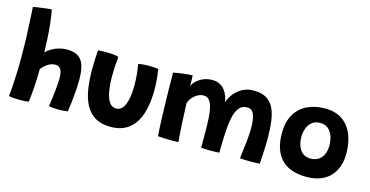

<svg xmlns="http://www.w3.org/2000/svg" viewBox="-76 -1080 2830 1467"><g transform="rotate(15 1339.0 -347.0)"><path d="M195 5.5Q183.5 7.5 162.8 8.5Q142 9.5 120 9.5Q94 9.5 71.5 7.8Q49 6 38.5 2Q42.5 -28 45.8 -76.2Q49 -124.5 51.2 -184.5Q53.5 -244.5 53.5 -310.5Q53.5 -378 51.2 -448Q49 -518 45.5 -583.2Q42 -648.5 39 -702.5Q42.5 -704 61 -707Q79.5 -710 104 -713.2Q128.5 -716.5 150.5 -719Q172.5 -721.5 183.5 -721.5Q191.5 -684 197.5 -632Q203.5 -580 207.5 -518.2Q211.5 -456.5 213 -389Q230 -408 256 -423.2Q282 -438.5 312.8 -447.2Q343.5 -456 374 -456Q435 -456 467.5 -432.8Q500 -409.5 512.8 -365.2Q525.5 -321 525.5 -257.5Q525.5 -217.5 522.2 -171.5Q519 -125.5 514 -81Q509 -36.5 503 -1Q485.5 1.5 467 3Q448.5 4.5 430 4.5Q409.5 4.5 389.8 2.8Q370 1 354 -2Q357.5 -24.5 361.5 -55Q365.5 -85.5 369 -117.8Q372.5 -150 374.8 -179.2Q377 -208.5 377 -229Q377 -258.5 371.2 -279Q365.5 -299.5 352.8 -310.2Q340 -321 318.5 -321Q300 -321 283.5 -314.2Q267 -307.5 253.2 -297.2Q239.5 -287 229 -276.2Q218.5 -265.5 212.5 -257.5Q212.5 -206 210 -154.8Q207.5 -103.5 203.5 -61.5Q199.5 -19.5 195 5.5Z M928.5 -489Q941 -493.5 964.2 -495.8Q987.5 -498 1009.5 -498Q1028 -498 1050.5 -496.5Q1073 -495 1087 -493Q1093.5 -452.5 1097 -411.2Q1100.5 -370 1100.5 -330Q1100.5 -256.5 1087.8 -191.5Q1075 -126.5 1046 -77Q1017 -27.5 968.5 0.8Q920 29 849 29Q773.5 29 724.5 -0.8Q675.5 -30.5 648 -83.8Q620.5 -137 609.8 -208.2Q599 -279.5 599 -362Q599 -398.5 600.8 -436.2Q602.5 -474 605.5 -511.5Q618.5 -512.5 639.8 -513.2Q661 -514 678.5 -513.5Q703.5 -513.5 728.8 -510.8Q754 -508 768.5 -503.5Q765 -469.5 762.5 -430.2Q760 -391 760 -351.5Q760 -285.5 768.8 -232.5Q777.5 -179.5 798 -148.5Q818.5 -117.5 853.5 -117.5Q886.5 -117.5 906.2 -145.5Q926 -173.5 934.8 -220.8Q943.5 -268 943.5 -326.5Q943.5 -370.5 939.2 -413.2Q935 -456 928.5 -489Z M1217.5 4Q1215 -28.5 1212.8 -79Q1210.5 -129.5 1208.8 -188.8Q1207 -248 1205.8 -306.5Q1204.5 -365 1204 -414.8Q1203.5 -464.5 1203.5 -495Q1215.5 -498 1235.5 -501.2Q1255.5 -504.5 1278 -507.2Q1300.5 -510 1320.8 -511.8Q1341 -513.5 1353.5 -513.5Q1354 -505.5 1354.5 -493.2Q1355 -481 1355.2 -468Q1355.5 -455 1355.5 -444.5Q1355.5 -434 1355.5 -428.5Q1358.5 -438 1369.5 -453Q1380.5 -468 1399.8 -483Q1419 -498 1446.5 -508.2Q1474 -518.5 1510 -518.5Q1544.5 -518.5 1568.5 -505.5Q1592.5 -492.5 1608.5 -471.5Q1624.5 -450.5 1633.5 -426Q1638 -414 1640.8 -401.5Q1643.5 -389 1645 -377Q1656 -413.5 1681.8 -446.8Q1707.5 -480 1746 -501.2Q1784.5 -522.5 1834.5 -522.5Q1894.5 -522.5 1933.2 -501Q1972 -479.5 1993.5 -437.5Q2015 -395.5 2023.5 -334.5Q2032 -273.5 2032 -195Q2032 -164 2030.8 -130Q2029.5 -96 2027.5 -61.5Q2025.5 -27 2023.5 5.5Q2005.5 6.5 1986 7.2Q1966.5 8 1947 8Q1927.5 8 1907.2 7.2Q1887 6.5 1866.5 5Q1876.5 -69.5 1883 -132.2Q1889.5 -195 1889.5 -242.5Q1889.5 -312 1873.8 -348.5Q1858 -385 1820 -385Q1785.5 -385 1764 -364Q1742.5 -343 1730.5 -306Q1718.5 -269 1713.2 -220.2Q1708 -171.5 1706 -116Q1705 -88 1704 -57.5Q1703 -27 1703 4.5Q1693 5 1674.8 5.8Q1656.5 6.5 1636.5 6.5Q1613 6.5 1591.2 5.8Q1569.5 5 1559.5 3.5Q1559 -30.5 1559 -60.5Q1559 -90.5 1559 -122Q1559 -179 1556.2 -227.2Q1553.5 -275.5 1545 -311.2Q1536.5 -347 1519.8 -367Q1503 -387 1474.5 -387Q1455 -387 1436.5 -378.5Q1418 -370 1402.8 -356.5Q1387.5 -343 1377.2 -326.8Q1367 -310.5 1363 -294.5Q1366 -215 1369.5 -149.5Q1373 -84 1376 -42.8Q1379 -1.5 1380 7Q1374.5 7.5 1357 8Q1339.5 8.5 1326.5 8.5Q1295 8.5 1263.5 7Q1232 5.5 1217.5 4Z M2392.5 11Q2260 11 2193 -59.2Q2126 -129.5 2126 -263.5Q2126 -353 2160.5 -412.2Q2195 -471.5 2256.2 -501.5Q2317.5 -531.5 2398 -531.5Q2480 -531.5 2534.2 -494Q2588.5 -456.5 2615.5 -390.5Q2642.5 -324.5 2642.5 -238Q2642.5 -162.5 2613.5 -106.5Q2584.5 -50.5 2528.8 -19.8Q2473 11 2392.5 11ZM2387 -132.5Q2414.5 -132.5 2435.8 -142Q2457 -151.5 2471.8 -169.2Q2486.5 -187 2494 -211Q2501.5 -235 2501.5 -263.5Q2501.5 -308 2488.8 -342.2Q2476 -376.5 2451.2 -395.8Q2426.5 -415 2390 -415Q2350.5 -415 2325.5 -395Q2300.5 -375 2288.8 -342.8Q2277 -310.5 2277 -274Q2277 -212.5 2305.2 -172.5Q2333.5 -132.5 2387 -132.5Z"/></g></svg>

Font: Grandstander Thin
Style: Bold
Weight: 700
Version: Version 1.200